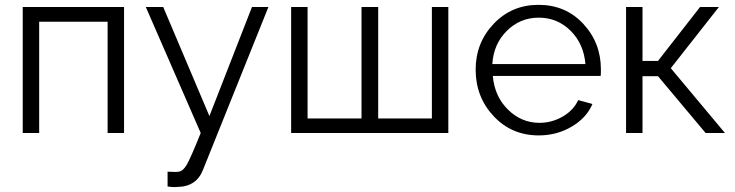

<svg xmlns="http://www.w3.org/2000/svg" viewBox="-20 -550 3040 794"><path d="M74 0V-521H493V0H425V-460H142V0Z M673 160Q711 162 719 160Q737 158 753 130Q769 102 810 0L583 -521H655L846 -70L1022 -521H1090L820 151Q793 222 714 223Q694 225 673 221Z M1184 0V-521H1252V-60H1475V-521H1544V-60H1766V-521H1834V0Z M2208 10Q2096 10 2021.5 -69.5Q1947 -149 1947 -262Q1947 -373 2021.5 -451.5Q2096 -530 2207 -530Q2319 -530 2392 -451.5Q2465 -373 2465 -263Q2465 -241 2464 -236H2018Q2025 -152 2080.5 -97Q2136 -42 2211 -42Q2262 -42 2307 -68Q2352 -94 2371 -136L2430 -120Q2406 -63 2344.5 -26.5Q2283 10 2208 10ZM2016 -285H2401Q2394 -369 2339.5 -423Q2285 -477 2208 -477Q2131 -477 2076 -422.5Q2021 -368 2016 -285Z M2569 0V-521H2637V-298H2701L2875 -521H2953L2754 -268L2978 0H2898L2701 -235H2637V0Z"/></svg>

Font: Raleway-v4020
Style: Regular
Weight: 400
Designer: Matt McInerney, Pablo Impallari, Rodrigo Fuenzalida
Foundry: Matt McInerney, Pablo Impallari, Rodrigo Fuenzalida
Version: Version 4.020;PS 004.020;hotconv 1.0.88;makeotf.lib2.5.64775